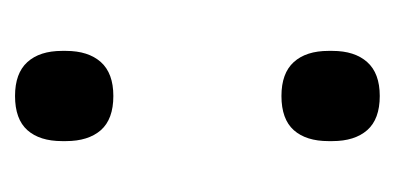

<svg xmlns="http://www.w3.org/2000/svg" viewBox="-152 -350 513 249"><g transform="rotate(-90 104.5 -225.5)"><path d="M104.5 10.5Q74.5 10.5 60.2 -5.8Q46 -22 46 -51V-56Q46 -85 60.2 -101Q74.5 -117 104.5 -117Q134 -117 148.5 -101Q163 -85 163 -56V-51Q163 -22 148.5 -5.8Q134 10.5 104.5 10.5ZM104.5 -335Q74.5 -335 60.2 -351.2Q46 -367.5 46 -396.5V-401.5Q46 -430.5 60.2 -446.5Q74.5 -462.5 104.5 -462.5Q134 -462.5 148.5 -446.5Q163 -430.5 163 -401.5V-396.5Q163 -367.5 148.5 -351.2Q134 -335 104.5 -335Z"/></g></svg>

Font: Anek Kannada Medium
Style: Regular
Weight: 500
Designer: Vaishnavi Murthy, Maithili Shingre (Kannada) & Yesha Goshar (Latin)
Foundry: Ek Type
Version: Version 1.003